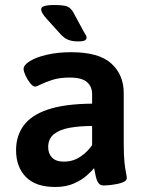

<svg xmlns="http://www.w3.org/2000/svg" viewBox="-20 -738 585 765"><path d="M290 -573Q269 -573 253 -579Q237 -585 222 -601L166 -663Q144 -687 144 -701Q144 -718 195 -718Q236 -718 249.5 -711.5Q263 -705 272 -689L312 -615Q318 -605 321.5 -599Q325 -593 325 -588Q325 -581 318 -577Q311 -573 290 -573ZM200 7Q122 7 83 -33Q44 -73 44 -140Q44 -196 74 -237.5Q104 -279 170.5 -301.5Q237 -324 347 -325V-363Q347 -393 326.5 -411Q306 -429 258 -429Q218 -429 189.5 -420Q161 -411 143.5 -402Q126 -393 120 -393Q111 -393 100 -407Q89 -421 81.5 -437.5Q74 -454 74 -463Q74 -479 99 -494.5Q124 -510 167 -520Q210 -530 264 -530Q374 -530 423.5 -485Q473 -440 473 -367V-166Q473 -118 476 -91Q479 -64 482 -50Q485 -36 485 -28Q485 -17 466.5 -10.5Q448 -4 425.5 -1.5Q403 1 393 1Q378 1 371 -10.5Q364 -22 361 -38.5Q358 -55 355 -68Q346 -57 326 -39Q306 -21 274.5 -7Q243 7 200 7ZM234 -94Q271 -94 300 -113.5Q329 -133 347 -160V-236Q298 -236 258 -229Q218 -222 195 -203.5Q172 -185 172 -152Q172 -126 187.5 -110Q203 -94 234 -94Z"/></svg>

Font: Asap SemiBold
Style: Regular
Weight: 600
Designer: Pablo Cosgaya
Foundry: Omnibus-Type
Version: Version 3.001; ttfautohint (v1.8.3)